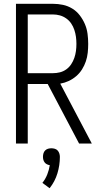

<svg xmlns="http://www.w3.org/2000/svg" viewBox="-20 -755 540 1010"><path d="M64 0H126V-313H231L396 0H463L297 -315Q320 -319 341.5 -329Q363 -339 381 -354.5Q399 -370 411.5 -390Q424 -410 431.5 -432Q439 -454 441.5 -477.5Q444 -501 444 -524Q444 -551 440.5 -577.5Q437 -604 426.5 -628.5Q416 -653 399.5 -674.5Q383 -696 360 -710Q337 -724 311 -729.5Q285 -735 258 -735H64ZM258 -370H126V-679H258Q277 -679 295 -674Q313 -669 328.5 -658Q344 -647 354.5 -631.5Q365 -616 371 -598Q377 -580 379.5 -561.5Q382 -543 382 -524Q382 -505 379.5 -486.5Q377 -468 371 -450.5Q365 -433 354.5 -417Q344 -401 328.5 -390Q313 -379 295 -374.5Q277 -370 258 -370ZM241 235Q269 200 282 157Q295 114 295 70Q295 61 292 52Q289 43 283 36.5Q277 30 268 27.5Q259 25 250 25Q241 25 232.5 27.5Q224 30 217.5 36.5Q211 43 208.5 52Q206 61 206 70Q206 78 208 85.5Q210 93 215 99.5Q220 106 227.5 109.5Q235 113 242 114Q238 139 228.5 163Q219 187 203 207Z"/></svg>

Font: Iosevka SS09 Light
Style: Regular
Weight: 300
Monospace: yes
Designer: Belleve Invis
Foundry: Belleve Invis
Version: Version 5.2.1; ttfautohint (v1.8.3)